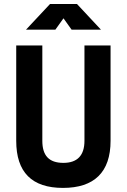

<svg xmlns="http://www.w3.org/2000/svg" viewBox="-20 -918 626 948"><path d="M291 9.8C444.8 9.8 525.9 -67.4 525.9 -222.7V-693.4H397V-222.7C397 -150.4 361.8 -113.8 293 -113.8C221.2 -113.8 189 -150.4 189 -222.7V-693.4H60.1V-222.7C60.1 -67.4 137.2 9.8 291 9.8ZM108.4 -771.5H253.4L293.5 -827.6L333.5 -771.5H478.5L359.9 -898.4H227.1Z"/></svg>

Font: Cascadia Mono NF
Style: Bold
Weight: 700
Monospace: yes
Designer: Aaron Bell
Foundry: Saja Typeworks
Version: Version 2404.023